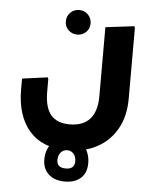

<svg xmlns="http://www.w3.org/2000/svg" viewBox="-55 -460 695 880"><g transform="rotate(5 292.5 -19.5)"><path d="M275 231Q160 231 100 162Q40 93 40 -29H160Q160 44 188.5 78Q217 112 275 112Q337 112 368.5 76.5Q400 41 400 -29H535Q535 52 502 110.5Q469 169 410.5 200Q352 231 275 231ZM40 -29V-78L157 -94L160 -86V-29ZM400 -29V-346L532 -362L535 -354V-29ZM274 -301Q250 -301 233.5 -317Q217 -333 217 -357Q217 -381 233.5 -397.5Q250 -414 274 -414Q298 -414 314.5 -397.5Q331 -381 331 -357Q331 -333 314.5 -317Q298 -301 274 -301ZM276 375Q229 375 201.5 350Q174 325 174 282Q174 235 203 202.5Q232 170 275 170Q318 170 347 202Q376 234 376 282Q376 327 349 351Q322 375 276 375ZM275 315Q316 315 316 278Q316 258 305 244.5Q294 231 275 231Q257 231 245.5 244.5Q234 258 234 279Q234 315 275 315Z"/></g></svg>

Font: Fustat ExtraBold
Style: Regular
Weight: 800
Designer: Mohamed Gaber, Khaled Hosny, Laura Garcia Mut
Foundry: Kief Type Foundry, Alif Type Foundry, Hard Type Foundry
Version: Version 1.007